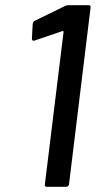

<svg xmlns="http://www.w3.org/2000/svg" viewBox="-20 -720 381 740"><path d="M244 -700H321Q331 -700 329 -690L246 -10Q244 0 235 0H161Q151 0 153 -10L225 -597Q225 -599 223.5 -600Q222 -601 220 -600L114 -564Q112 -563 109 -563Q103 -563 103 -571L106 -628Q108 -638 114 -640L231 -697Q237 -700 244 -700Z"/></svg>

Font: Barlow Medium
Style: Italic
Weight: 500
Italic angle: -7°
Designer: Jeremy Tribby
Foundry: Tribby Type
Version: Version 1.408